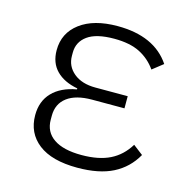

<svg xmlns="http://www.w3.org/2000/svg" viewBox="-88 -636 723 734"><g transform="rotate(15 273.5 -268.5)"><path d="M507 -98Q476 -43 421 -15Q366 13 280 13Q179 13 126 -28Q73 -69 73 -140Q73 -195 106.5 -230Q140 -265 202 -276V-280Q148 -290 118 -320.5Q88 -351 88 -401Q88 -469 142 -509.5Q196 -550 290 -550Q436 -550 499 -456L457 -423Q431 -460 391.5 -480Q352 -500 290 -500Q219 -500 184.5 -475Q150 -450 150 -408V-395Q150 -354 182 -327.5Q214 -301 268 -301H396V-253H268Q204 -253 169.5 -227Q135 -201 135 -154V-138Q135 -90 173 -64Q211 -38 283 -38Q351 -38 395.5 -60Q440 -82 468 -128Z"/></g></svg>

Font: IBM Plex Sans JP Light
Style: Regular
Weight: 300
Designer: Mike Abbink; Paul van der Laan; Pieter van Rosmalen; Wujin Sim; Yejin Wi; Jinhee Kim; Boomi Park; Yona Kim; Kichan Ma
Foundry: Sandoll Inc.
Version: Version 1.002